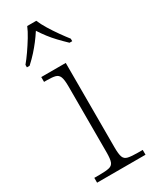

<svg xmlns="http://www.w3.org/2000/svg" viewBox="-200 -814 687 862"><g transform="rotate(-30 144.0 -383.0)"><path d="M29 0V-25H56Q89 -25 106 -29Q123 -33 128.5 -48Q134 -63 134 -97V-439Q134 -473 128 -488Q122 -503 107 -507Q92 -511 64 -511H49V-536H176V-98Q176 -64 181.5 -48.5Q187 -33 204.5 -29Q222 -25 255 -25H280V0ZM15 -619Q31 -638 49 -664Q67 -690 83.5 -717Q100 -744 109 -766H156Q165 -744 181.5 -717Q198 -690 216.5 -664Q235 -638 250 -619V-606H236Q213 -628 195 -647Q177 -666 162 -685.5Q147 -705 132 -728Q117 -705 102 -685.5Q87 -666 70 -647Q53 -628 29 -606H15Z"/></g></svg>

Font: Noto Serif Thai ExtraLight
Style: Regular
Weight: 250
Version: Version 2.001